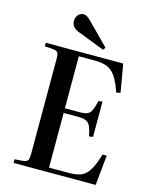

<svg xmlns="http://www.w3.org/2000/svg" viewBox="-136 -1028 885 1116"><g transform="rotate(15 307.0 -470.0)"><path d="M56 0V-22L110 -26Q129 -29 135 -39Q141 -49 141 -78V-651Q141 -676 134.5 -686Q128 -696 108 -698L56 -702V-723H522L551 -555L527 -549Q511 -594 495.5 -622.5Q480 -651 461 -667.5Q442 -684 416 -690.5Q390 -697 352 -697H262V-384H348Q379 -384 395.5 -390.5Q412 -397 421 -416.5Q430 -436 440 -475L463 -478V-266L440 -262Q432 -301 423 -321Q414 -341 397 -348.5Q380 -356 348 -356H262V-27H380Q416 -27 440.5 -33.5Q465 -40 482.5 -57Q500 -74 514.5 -104Q529 -134 543 -181H568L550 0ZM388 -770 225 -833Q202 -842 191.5 -856Q181 -870 181 -889Q181 -908 193 -924Q205 -940 227 -940Q237 -940 246.5 -934.5Q256 -929 269 -916L399 -785Z"/></g></svg>

Font: Literata 60pt Medium
Style: Regular
Weight: 500
Designer: Latin by Veronika Burian and Jose Scaglione. Greek by Irene Vlachou. Cyrillic by Vera Evstafieva.
Foundry: TypeTogether
Version: Version 3.103;gftools[0.9.29]